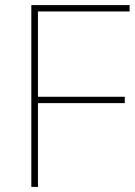

<svg xmlns="http://www.w3.org/2000/svg" viewBox="-20 -734 532 754"><path d="M129 0H103V-714H489V-689H129V-354H470V-329H129Z"/></svg>

Font: Noto Sans Thai Thin
Style: Regular
Weight: 250
Designer: Monotype Design Team
Foundry: Monotype Imaging Inc.
Version: Version 2.001